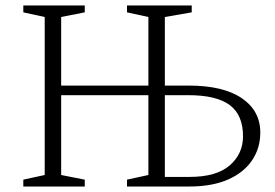

<svg xmlns="http://www.w3.org/2000/svg" viewBox="-20 -680 1004 700"><path d="M65 0V-25L143 -42V-618L65 -635V-660H289V-635L203 -618V-368H521V-618L443 -635V-660H679V-635L581 -618V-368H668Q794 -368 861.5 -322Q929 -276 929 -197Q929 -140 899 -95.5Q869 -51 811.5 -25.5Q754 0 669 0H443V-25L521 -42V-333H203V-42L289 -25V0ZM667 -333H581V-35H671Q769 -35 817.5 -77Q866 -119 866 -183Q866 -261 817.5 -297Q769 -333 667 -333Z"/></svg>

Font: Spectral ExtraLight
Style: Regular
Weight: 275
Designer: Jean-Baptiste Levee
Foundry: Production Type
Version: Version 2.001